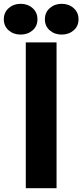

<svg xmlns="http://www.w3.org/2000/svg" viewBox="-71 -985 431 1005"><path d="M225 0H64V-763H225ZM-51 -884Q-51 -920 -25.5 -942.5Q0 -965 37 -965Q74 -965 99.5 -942.5Q125 -920 125 -884Q125 -848 99.5 -826Q74 -804 37 -804Q0 -804 -25.5 -826Q-51 -848 -51 -884ZM164 -884Q164 -920 189.5 -942.5Q215 -965 252 -965Q289 -965 314.5 -942.5Q340 -920 340 -884Q340 -848 314.5 -826Q289 -804 252 -804Q215 -804 189.5 -826Q164 -848 164 -884Z"/></svg>

Font: Open Sauce Sans ExtraBold
Style: Regular
Weight: 800
Designer: Alfredo Marco Pradil
Foundry: Creative Sauce Fz LLC
Version: Version 1.477